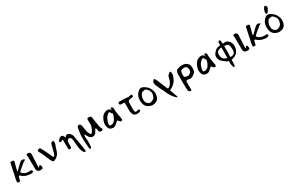

<svg xmlns="http://www.w3.org/2000/svg" viewBox="280 -2810 7766 5085"><g transform="rotate(-30 4163.0 -267.5)"><path d="M127 16Q100 19 77 16Q54 13 51 0Q49 -14 52 -34Q62 -129 82 -188Q87 -205 91.5 -226.5Q96 -248 99 -269L107 -313L160 -553Q165 -555 174.5 -555.5Q184 -556 198 -557Q225 -562 252 -548Q265 -541 266 -531Q268 -523 265 -516Q252 -467 237.5 -412Q223 -357 207 -295Q199 -263 201 -243L263 -300L296 -332Q328 -364 350 -385.5Q372 -407 385 -418Q413 -446 446 -451Q472 -456 496 -446Q499 -445 504.5 -442.5Q510 -440 518 -436Q516 -436 532 -428Q531 -427 528.5 -423Q526 -419 522 -414Q517 -408 512.5 -404.5Q508 -401 506 -399Q481 -390 461.5 -374.5Q442 -359 412 -333Q372 -302 337.5 -272.5Q303 -243 274 -214Q266 -206 262 -200Q257 -194 259 -189Q260 -182 271 -167Q338 -89 469 -91Q483 -91 496.5 -92Q510 -93 524 -95Q533 -96 543.5 -86.5Q554 -77 559 -63Q564 -49 556 -35Q531 -19 504 -15Q484 -12 469 -13Q406 -18 356 -31.5Q306 -45 262 -76L249 -85Q236 -93 226.5 -101Q217 -109 211 -116Q200 -130 184 -127Q165 -122 161 -104Q157 -85 154.5 -73.5Q152 -62 151 -57Q150 -50 148 -43Q146 -36 144 -28Q142 -20 139.5 -10.5Q137 -1 135 10Q128 16 127 16Z M732 28Q711 28 667 2Q641 -30 641 -58Q641 -90 640.5 -135.5Q640 -181 639 -240L638 -416Q638 -433 636.5 -449.5Q635 -466 631 -480Q630 -483 630 -492Q630 -529 680 -529Q713 -529 735.5 -507.5Q758 -486 756 -451Q755 -425 752.5 -385Q750 -345 748 -292L742 -172Q735 -54 745 -46Q765 -71 774 -84Q785 -99 797 -99Q809 -99 815 -84Q829 -42 829 -21Q829 -9 828 -6Q824 14 805.5 22Q787 30 762 28Z M1175 -3Q1153 -5 1136 -26Q1117 -53 1102 -82Q1087 -111 1072 -151Q1049 -211 1032 -251Q1015 -291 1001 -319Q987 -347 974 -370.5Q961 -394 946 -421Q915 -473 1024 -486Q1048 -449 1070.5 -407.5Q1093 -366 1115 -321L1166 -212Q1177 -186 1184 -169.5Q1191 -153 1195 -146Q1202 -132 1215 -114L1226 -99Q1247 -114 1259.5 -134.5Q1272 -155 1280 -181Q1312 -295 1334 -398Q1343 -443 1365.5 -461.5Q1388 -480 1413 -474Q1434 -468 1436 -462Q1438 -456 1438 -442Q1438 -420 1436.5 -404.5Q1435 -389 1433 -379Q1429 -358 1394 -274Q1393 -269 1387 -248Q1381 -227 1372.5 -201Q1364 -175 1354 -152Q1311 -54 1198 -7Q1191 -5 1185.5 -3.5Q1180 -2 1175 -3Z M1978 177Q1959 158 1939 104Q1920 51 1912 -37L1895 -231Q1887 -280 1869 -301.5Q1851 -323 1830.5 -324.5Q1810 -326 1792.5 -316.5Q1775 -307 1769 -295Q1749 -260 1751 -216Q1752 -194 1752 -166.5Q1752 -139 1752 -107Q1747 -82 1737 -72.5Q1727 -63 1706 -63Q1658 -63 1667 -116Q1665 -148 1664 -183Q1663 -218 1663 -258Q1663 -269 1663 -287Q1663 -305 1664 -329Q1664 -377 1650 -377Q1647 -377 1644 -376.5Q1641 -376 1638 -375Q1632 -372 1616 -360Q1598 -346 1581.5 -348Q1565 -350 1557.5 -363Q1550 -376 1559 -394Q1566 -405 1574.5 -416Q1583 -427 1597 -441Q1634 -477 1677 -478Q1709 -479 1723.5 -455Q1738 -431 1746 -401Q1746 -400 1749 -395Q1750 -393 1751 -390.5Q1752 -388 1753 -386L1777 -416Q1803 -450 1860 -436Q1916 -421 1960 -326L2041 168Q2031 229 1978 177Z M2151 148Q2148 98 2145.5 66Q2143 34 2140.5 5Q2138 -24 2135 -63Q2134 -86 2135.5 -109Q2137 -132 2135 -154Q2130 -228 2142 -299.5Q2154 -371 2164 -442Q2165 -446 2166 -449.5Q2167 -453 2168 -457Q2174 -474 2184 -487Q2194 -500 2214 -503Q2233 -505 2253 -493.5Q2273 -482 2280 -462Q2286 -446 2288 -429Q2290 -412 2294 -395Q2302 -352 2309.5 -308.5Q2317 -265 2328 -223Q2333 -202 2345.5 -182.5Q2358 -163 2371 -143Q2377 -133 2389.5 -133.5Q2402 -134 2411 -142Q2415 -147 2419 -151Q2423 -155 2426 -159Q2482 -243 2501 -342Q2503 -353 2501 -365Q2499 -377 2499 -387Q2498 -422 2497.5 -445.5Q2497 -469 2498 -489Q2499 -509 2501 -532Q2520 -547 2538.5 -547.5Q2557 -548 2576 -545Q2600 -542 2612 -527.5Q2624 -513 2628 -488Q2639 -413 2651 -337.5Q2663 -262 2676 -187Q2680 -169 2689.5 -152Q2699 -135 2707 -118Q2715 -101 2708 -85Q2701 -69 2683 -64Q2649 -57 2623 -65.5Q2597 -74 2591 -122Q2590 -137 2586.5 -152Q2583 -167 2579 -182Q2578 -187 2574.5 -192Q2571 -197 2568 -201Q2549 -198 2542.5 -184.5Q2536 -171 2529 -158Q2520 -142 2511 -125Q2502 -108 2491 -93Q2466 -60 2428 -50.5Q2390 -41 2353.5 -54Q2317 -67 2295 -101Q2287 -114 2272 -137.5Q2257 -161 2243 -182.5Q2229 -204 2223 -209Q2213 -187 2211.5 -165.5Q2210 -144 2212 -124Q2217 -79 2219.5 -47.5Q2222 -16 2221.5 12Q2221 40 2219.5 71.5Q2218 103 2215 148Q2214 163 2205 177.5Q2196 192 2184 197.5Q2172 203 2162.5 193Q2153 183 2151 148Z M2965 19Q2920 15 2888.5 -5.5Q2857 -26 2846 -63Q2827 -125 2828 -168Q2828 -173 2828.5 -179.5Q2829 -186 2830 -194Q2841 -280 2898 -369Q2945 -444 3048 -465Q3069 -470 3089 -468Q3149 -460 3173 -408Q3178 -398 3176 -450Q3173 -503 3242 -444Q3246 -331 3251 -302L3289 -76Q3290 -71 3290.5 -66Q3291 -61 3290 -57Q3285 -43 3273 -32Q3263 -23 3247 -25Q3235 -26 3220 -38L3186 -73L3160 -99Q3155 -83 3083 -27Q3022 30 2965 19ZM2940 -75Q2949 -73 2965.5 -73Q2982 -73 2998.5 -75.5Q3015 -78 3021 -83Q3044 -95 3061 -109Q3078 -123 3089 -139Q3118 -189 3133.5 -228Q3149 -267 3155 -315Q3156 -324 3120 -341Q3122 -358 3115 -372Q3108 -386 3091 -389Q3074 -392 3051 -375Q2992 -331 2960.5 -269Q2929 -207 2918 -125Q2913 -82 2940 -75Z M3727 17Q3706 17 3682 14Q3658 11 3635.5 -3.5Q3613 -18 3596 -51.5Q3579 -85 3571 -146Q3572 -156 3572 -171Q3572 -186 3572 -206Q3574 -269 3573 -317Q3572 -365 3570 -399Q3568 -405 3563 -408L3543 -413Q3439 -405 3430 -434Q3423 -442 3421 -453Q3419 -464 3430 -480Q3439 -501 3472 -501Q3507 -498 3566 -498Q3568 -498 3586 -497.5Q3604 -497 3627.5 -495.5Q3651 -494 3671 -492.5Q3691 -491 3698 -489Q3711 -485 3738 -486Q3761 -491 3778.5 -494.5Q3796 -498 3808 -499Q3810 -500 3814.5 -500Q3819 -500 3824 -500Q3836 -500 3840 -497Q3849 -492 3849 -464Q3849 -453 3846.5 -444Q3844 -435 3840 -434Q3827 -430 3811 -426.5Q3795 -423 3776 -421Q3754 -417 3738 -413.5Q3722 -410 3711 -407Q3700 -404 3689 -392Q3678 -380 3677 -370Q3676 -345 3675 -299.5Q3674 -254 3673 -187Q3672 -148 3676 -109Q3679 -76 3689 -61.5Q3699 -47 3719 -47Q3734 -47 3765 -58Q3780 -65 3793 -65Q3813 -65 3820 -44Q3823 -37 3823 -30Q3823 -17 3813.5 -9Q3804 -1 3788 5Q3758 16 3727 17Z M4164 20Q4159 19 4134 13Q4109 7 4088 -3Q4014 -35 3983 -96.5Q3952 -158 3949 -238Q3948 -326 3975 -387Q4002 -448 4057 -495Q4097 -530 4140 -530Q4168 -530 4198 -516Q4284 -473 4336.5 -405Q4389 -337 4401 -241Q4402 -235 4402.5 -226.5Q4403 -218 4403 -207Q4403 -141 4375 -81Q4356 -40 4318.5 -16.5Q4281 7 4239 15Q4197 23 4164 20ZM4268 -108Q4317 -154 4329 -256Q4329 -307 4299 -354Q4269 -401 4213 -438Q4201 -429 4159 -425Q4143 -423 4128.5 -419.5Q4114 -416 4109 -412Q4075 -380 4056 -330Q4037 -280 4037 -228Q4037 -195 4046 -160Q4052 -137 4077 -109Q4093 -90 4117 -76Q4141 -62 4178 -67Q4215 -72 4268 -108Z M4850 173Q4824 149 4808 135Q4792 121 4778.5 106.5Q4765 92 4749 69Q4733 46 4707 6L4693 -16Q4668 -58 4636 -133L4609 -193Q4607 -197 4600.5 -209.5Q4594 -222 4583 -243Q4581 -248 4578 -253.5Q4575 -259 4572 -265Q4568 -271 4565 -278Q4562 -285 4558 -292Q4539 -333 4524.5 -365Q4510 -397 4502 -422Q4495 -440 4495 -464Q4495 -497 4512.5 -522.5Q4530 -548 4563 -561Q4567 -555 4570.5 -550.5Q4574 -546 4576 -543Q4598 -513 4605 -495Q4615 -473 4638 -417.5Q4661 -362 4698 -272L4725 -206Q4729 -198 4734.5 -186.5Q4740 -175 4747 -160Q4778 -159 4796.5 -172.5Q4815 -186 4839 -214Q4872 -252 4889.5 -299Q4907 -346 4920 -407Q4926 -437 4941 -454Q4956 -471 4986 -496L5003 -509Q5008 -512 5015 -512L5034 -511Q5040 -485 5043.5 -464Q5047 -443 5047 -430Q5047 -421 5045.5 -412Q5044 -403 5042 -394Q5039 -385 5033.5 -370Q5028 -355 5020 -334Q4959 -166 4777 -89L4796 -33Q4812 14 4828 58Q4844 102 4860 143Q4861 147 4857 156Q4855 161 4853 165Q4851 169 4850 173Z M5243 200Q5215 200 5195 180Q5174 160 5174 83Q5174 76 5173 30Q5172 -16 5170 -101Q5176 -289 5173 -341Q5171 -376 5179.5 -403.5Q5188 -431 5200 -449Q5212 -467 5218 -473Q5258 -487 5299 -496.5Q5340 -506 5375 -506Q5380 -506 5391 -505.5Q5402 -505 5418 -504Q5427 -504 5442 -500L5467 -495Q5525 -467 5550.5 -434.5Q5576 -402 5582.5 -368Q5589 -334 5589 -300Q5589 -293 5589 -287.5Q5589 -282 5588 -278Q5586 -245 5581 -223Q5576 -201 5565 -184.5Q5554 -168 5532 -150Q5461 -86 5392 -86Q5385 -86 5380 -86Q5375 -86 5371 -87Q5367 -88 5363 -89Q5359 -90 5356 -91L5345 -94Q5321 -101 5290 -98Q5260 -94 5269 82Q5270 90 5270 110Q5270 130 5270.5 149Q5271 168 5271 174Q5271 187 5265.5 193.5Q5260 200 5243 200ZM5385 -181Q5395 -181 5397 -182Q5444 -201 5469.5 -230.5Q5495 -260 5495 -293Q5495 -318 5478 -375Q5470 -401 5442 -411Q5414 -421 5386 -421Q5364 -421 5334.5 -412Q5305 -403 5293 -393Q5272 -361 5271 -297Q5270 -262 5271 -247.5Q5272 -233 5276 -215Q5278 -206 5298 -198Q5318 -190 5343.5 -185.5Q5369 -181 5385 -181Z M5828 19Q5783 15 5751.5 -5.5Q5720 -26 5709 -63Q5690 -125 5691 -168Q5691 -173 5691.5 -179.5Q5692 -186 5693 -194Q5704 -280 5761 -369Q5808 -444 5911 -465Q5932 -470 5952 -468Q6012 -460 6036 -408Q6041 -398 6039 -450Q6036 -503 6105 -444Q6109 -331 6114 -302L6152 -76Q6153 -71 6153.5 -66Q6154 -61 6153 -57Q6148 -43 6136 -32Q6126 -23 6110 -25Q6098 -26 6083 -38L6049 -73L6023 -99Q6018 -83 5946 -27Q5885 30 5828 19ZM5803 -75Q5812 -73 5828.5 -73Q5845 -73 5861.5 -75.5Q5878 -78 5884 -83Q5907 -95 5924 -109Q5941 -123 5952 -139Q5981 -189 5996.5 -228Q6012 -267 6018 -315Q6019 -324 5983 -341Q5985 -358 5978 -372Q5971 -386 5954 -389Q5937 -392 5914 -375Q5855 -331 5823.5 -269Q5792 -207 5781 -125Q5776 -82 5803 -75Z M6583 203Q6548 293 6510 105Q6512 85 6512.5 63.5Q6513 42 6514 19Q6503 17 6491 13.5Q6479 10 6467 6Q6323 -94 6297 -145Q6284 -170 6278.5 -194Q6273 -218 6274 -240L6280 -281Q6284 -310 6298 -327L6325 -360Q6356 -398 6392.5 -423Q6429 -448 6476 -452Q6484 -453 6496 -454Q6508 -455 6522 -456V-534Q6520 -551 6534 -566Q6546 -578 6566 -579Q6566 -581 6578 -576Q6588 -576 6593.5 -544Q6599 -512 6602 -459Q6614 -460 6625 -461Q6636 -462 6646 -463Q6654 -464 6660 -464Q6666 -464 6669 -464Q6713 -464 6745 -444.5Q6777 -425 6802 -388Q6843 -329 6843 -252Q6843 -236 6841 -218.5Q6839 -201 6835 -184Q6827 -146 6808.5 -110.5Q6790 -75 6764 -51Q6693 15 6595 23Q6591 99 6588 149.5Q6585 200 6583 203ZM6518 -69Q6520 -137 6521 -218Q6522 -299 6522 -391Q6518 -391 6515 -390.5Q6512 -390 6508 -390Q6469 -386 6436.5 -374.5Q6404 -363 6385 -337Q6366 -311 6366 -263Q6366 -208 6379.5 -172.5Q6393 -137 6415.5 -117Q6438 -97 6464.5 -86Q6491 -75 6518 -69ZM6622 -51Q6676 -51 6710.5 -77Q6745 -103 6748 -150Q6751 -164 6751 -193Q6751 -280 6735 -326Q6719 -372 6666 -380Q6650 -382 6634 -384.5Q6618 -387 6604 -388Q6606 -312 6604 -223.5Q6602 -135 6599 -53Q6605 -52 6611 -51.5Q6617 -51 6622 -51Z M7055 28Q7034 28 6990 2Q6964 -30 6964 -58Q6964 -90 6963.5 -135.5Q6963 -181 6962 -240L6961 -416Q6961 -433 6959.5 -449.5Q6958 -466 6954 -480Q6953 -483 6953 -492Q6953 -529 7003 -529Q7036 -529 7058.5 -507.5Q7081 -486 7079 -451Q7078 -425 7075.5 -385Q7073 -345 7071 -292L7065 -172Q7058 -54 7068 -46Q7088 -71 7097 -84Q7108 -99 7120 -99Q7132 -99 7138 -84Q7152 -42 7152 -21Q7152 -9 7151 -6Q7147 14 7128.5 22Q7110 30 7085 28Z M7329 16Q7302 19 7279 16Q7256 13 7253 0Q7251 -14 7254 -34Q7264 -129 7284 -188Q7289 -205 7293.5 -226.5Q7298 -248 7301 -269L7309 -313L7362 -553Q7367 -555 7376.5 -555.5Q7386 -556 7400 -557Q7427 -562 7454 -548Q7467 -541 7468 -531Q7470 -523 7467 -516Q7454 -467 7439.5 -412Q7425 -357 7409 -295Q7401 -263 7403 -243L7465 -300L7498 -332Q7530 -364 7552 -385.5Q7574 -407 7587 -418Q7615 -446 7648 -451Q7674 -456 7698 -446Q7701 -445 7706.5 -442.5Q7712 -440 7720 -436Q7718 -436 7734 -428Q7733 -427 7730.5 -423Q7728 -419 7724 -414Q7719 -408 7714.5 -404.5Q7710 -401 7708 -399Q7683 -390 7663.5 -374.5Q7644 -359 7614 -333Q7574 -302 7539.5 -272.5Q7505 -243 7476 -214Q7468 -206 7464 -200Q7459 -194 7461 -189Q7462 -182 7473 -167Q7540 -89 7671 -91Q7685 -91 7698.5 -92Q7712 -93 7726 -95Q7735 -96 7745.5 -86.5Q7756 -77 7761 -63Q7766 -49 7758 -35Q7733 -19 7706 -15Q7686 -12 7671 -13Q7608 -18 7558 -31.5Q7508 -45 7464 -76L7451 -85Q7438 -93 7428.5 -101Q7419 -109 7413 -116Q7402 -130 7386 -127Q7367 -122 7363 -104Q7359 -85 7356.5 -73.5Q7354 -62 7353 -57Q7352 -50 7350 -43Q7348 -36 7346 -28Q7344 -20 7341.5 -10.5Q7339 -1 7337 10Q7330 16 7329 16Z M7991 -564Q7985 -589 7984.5 -614Q7984 -639 7995.5 -672.5Q8007 -706 8036 -754Q8042 -763 8054 -766Q8069 -773 8085 -760Q8106 -742 8112 -716Q8110 -700 8106.5 -687.5Q8103 -675 8098 -665Q8088 -645 8074 -621Q8060 -597 8045 -580.5Q8030 -564 8013 -564Q8002 -561 7991 -564ZM8037 20Q8032 19 8007 13Q7982 7 7961 -3Q7887 -35 7856 -96.5Q7825 -158 7822 -238Q7821 -326 7848 -387Q7875 -448 7930 -495Q7970 -530 8013 -530Q8041 -530 8071 -516Q8157 -473 8209.5 -405Q8262 -337 8274 -241Q8275 -235 8275.5 -226.5Q8276 -218 8276 -207Q8276 -141 8248 -81Q8229 -40 8191.5 -16.5Q8154 7 8112 15Q8070 23 8037 20ZM8141 -108Q8190 -154 8202 -256Q8202 -307 8172 -354Q8142 -401 8086 -438Q8074 -429 8032 -425Q8016 -423 8001.5 -419.5Q7987 -416 7982 -412Q7948 -380 7929 -330Q7910 -280 7910 -228Q7910 -195 7919 -160Q7925 -137 7950 -109Q7966 -90 7990 -76Q8014 -62 8051 -67Q8088 -72 8141 -108Z"/></g></svg>

Font: Mansalva
Style: Regular
Weight: 400
Designer: Carolina Short
Foundry: Carolina Short
Version: Version 2.112; ttfautohint (v1.8.4.7-5d5b)